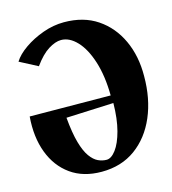

<svg xmlns="http://www.w3.org/2000/svg" viewBox="-109 -805 818 911"><g transform="rotate(-15 300.0 -349.0)"><path d="M279 17Q189 17 127.5 -27Q66 -71 37 -148Q8 -225 16 -325L413 -322Q412 -418 389.5 -489Q367 -560 330.5 -598.5Q294 -637 253 -637Q225 -637 190.5 -615.5Q156 -594 120 -544L32 -590Q51 -621 92 -649.5Q133 -678 184.5 -696.5Q236 -715 288 -715Q384 -715 451.5 -669.5Q519 -624 555 -546Q591 -468 590 -370Q590 -259 552.5 -171.5Q515 -84 445.5 -33.5Q376 17 279 17ZM316 -32Q339 -32 362 -62.5Q385 -93 400 -149.5Q415 -206 416 -284L183 -274Q190 -197 203.5 -149.5Q217 -102 235.5 -76.5Q254 -51 274.5 -41.5Q295 -32 316 -32Z"/></g></svg>

Font: Wittgenstein Black
Style: Regular
Weight: 900
Designer: Jörg Drees
Foundry: Jörg Drees
Version: Version 1.303; ttfautohint (v1.8.4.7-5d5b)